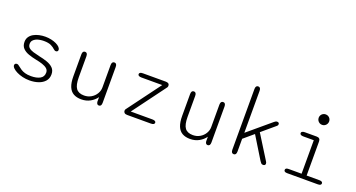

<svg xmlns="http://www.w3.org/2000/svg" viewBox="-47 -1403 3807 2053"><g transform="rotate(20 1857.0 -377.0)"><path d="M305 10.5Q264.5 10.5 226.8 1.5Q189 -7.5 159.8 -22Q130.5 -36.5 113.2 -53.5Q96 -70.5 96 -86Q96 -97 102.8 -103.5Q109.5 -110 121 -110Q129.5 -110 136.8 -106Q144 -102 154.5 -93Q170 -80 189.5 -67.2Q209 -54.5 237 -46.2Q265 -38 306 -38Q368.5 -38 407.8 -59.5Q447 -81 447 -129Q447 -157 426.5 -174.5Q406 -192 372 -203.2Q338 -214.5 297 -222Q250.5 -231.5 209 -246Q167.5 -260.5 141.8 -287.2Q116 -314 116 -359Q116 -393 132.5 -417.2Q149 -441.5 176.8 -457Q204.5 -472.5 238.8 -480Q273 -487.5 308 -487.5Q344 -487.5 376.5 -480.2Q409 -473 434.2 -460.8Q459.5 -448.5 474 -433.2Q488.5 -418 488.5 -401.5Q488.5 -391.5 482 -385.5Q475.5 -379.5 465 -379.5Q457 -379.5 451 -382.8Q445 -386 436.5 -393.5Q422.5 -408 392.8 -423.5Q363 -439 308.5 -439Q288.5 -439 265.5 -435.5Q242.5 -432 221.8 -422.8Q201 -413.5 188 -397.8Q175 -382 175 -358Q175 -330 193.5 -313.8Q212 -297.5 244 -287.8Q276 -278 316.5 -269Q365 -259.5 408.5 -244.5Q452 -229.5 479.2 -202.8Q506.5 -176 506.5 -130.5Q506.5 -83 479 -51.8Q451.5 -20.5 405.8 -5Q360 10.5 305 10.5Z M762 -481Q791 -481 791 -439.5V-201.5Q791 -113.5 818.8 -75.5Q846.5 -37.5 909.5 -37.5Q953.5 -37.5 989 -58.2Q1024.5 -79 1045.2 -113Q1066 -147 1066 -186V-439.5Q1066 -481 1095.5 -481Q1124.5 -481 1124.5 -439.5V-32.5Q1124.5 9 1095.5 9Q1071 9 1067.5 -24V-76.5Q1041 -38.5 996.5 -13.5Q952 11.5 895 11.5Q842.5 11.5 806.2 -9Q770 -29.5 751.5 -74.5Q733 -119.5 733 -193V-439.5Q733 -481 762 -481Z M1373 -32.5Q1373 -43 1377.5 -50.5Q1382 -58 1392 -70L1658 -428.5H1422Q1401.5 -428.5 1391 -434.8Q1380.5 -441 1380.5 -452.5Q1380.5 -463.5 1391 -469.8Q1401.5 -476 1422 -476H1681.5Q1702 -476 1712.5 -467.8Q1723 -459.5 1723 -443.5Q1723 -433.5 1718.8 -426Q1714.5 -418.5 1704.5 -406.5L1438.5 -47.5H1684Q1704 -47.5 1714.8 -41.5Q1725.5 -35.5 1725.5 -24Q1725.5 -12.5 1714.8 -6.2Q1704 0 1684 0H1414.5Q1394 0 1383.5 -9.2Q1373 -18.5 1373 -32.5Z M2000 -481Q2029 -481 2029 -439.5V-201.5Q2029 -113.5 2056.8 -75.5Q2084.5 -37.5 2147.5 -37.5Q2191.5 -37.5 2227 -58.2Q2262.5 -79 2283.2 -113Q2304 -147 2304 -186V-439.5Q2304 -481 2333.5 -481Q2362.5 -481 2362.5 -439.5V-32.5Q2362.5 9 2333.5 9Q2309 9 2305.5 -24V-76.5Q2279 -38.5 2234.5 -13.5Q2190 11.5 2133 11.5Q2080.5 11.5 2044.2 -9Q2008 -29.5 1989.5 -74.5Q1971 -119.5 1971 -193V-439.5Q1971 -481 2000 -481Z M2628.5 5Q2599 5 2599 -36.5V-725.5Q2599 -766.5 2628.5 -766.5Q2657.5 -766.5 2657.5 -725.5V-249L2914 -465Q2923 -472.5 2930.2 -476.8Q2937.5 -481 2948.5 -481Q2959 -481 2965.2 -475.5Q2971.5 -470 2971.5 -461Q2971.5 -454.5 2969 -449Q2966.5 -443.5 2957.5 -436L2811 -312L2979.5 -42Q2984.5 -35 2986.2 -28.8Q2988 -22.5 2988 -17Q2988 -5 2980.2 0Q2972.5 5 2962 5Q2948 5 2940.5 -2.8Q2933 -10.5 2923.5 -25L2769.5 -276L2657.5 -181V-36.5Q2657.5 5 2628.5 5Z M3236.5 -47.5H3382.5V-428.5H3264Q3244 -428.5 3234 -434.8Q3224 -441 3224 -452.5Q3224 -463.5 3234 -469.8Q3244 -476 3264 -476H3399Q3440 -476 3440 -435V-47.5H3584Q3603.5 -47.5 3613 -41.5Q3622.5 -35.5 3622.5 -23.5Q3622.5 -12.5 3613 -6.2Q3603.5 0 3584 0H3236.5Q3216.5 0 3207.5 -6.2Q3198.5 -12.5 3198.5 -23.5Q3198.5 -35.5 3207.5 -41.5Q3216.5 -47.5 3236.5 -47.5ZM3349.5 -673Q3349.5 -689.5 3357.5 -703Q3365.5 -716.5 3379 -724.2Q3392.5 -732 3409 -732Q3425.5 -732 3439 -724.2Q3452.5 -716.5 3460.5 -703Q3468.5 -689.5 3468.5 -673Q3468.5 -656.5 3460.5 -642.8Q3452.5 -629 3439 -621Q3425.5 -613 3409 -613Q3392.5 -613 3379 -621Q3365.5 -629 3357.5 -642.8Q3349.5 -656.5 3349.5 -673Z"/></g></svg>

Font: Sono ExtraLight Monospace Light
Style: Regular
Weight: 300
Version: Version 2.112